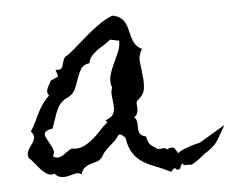

<svg xmlns="http://www.w3.org/2000/svg" viewBox="-43 -842 743 608"><g transform="rotate(-5 329.0 -538.5)"><path d="M658.2 -417Q645.5 -395.5 638.7 -382.8Q631.8 -370.1 625.5 -362.3Q619.1 -354.5 610.8 -347.7Q602.5 -340.8 586.9 -331.1L567.4 -315.4Q559.6 -309.6 552.2 -305.2Q544.9 -300.8 541 -300.8Q539.1 -300.8 537.6 -301.3Q536.1 -301.8 534.2 -301.8Q529.3 -301.8 523.9 -301.3Q518.6 -300.8 515.6 -307.6Q509.8 -302.7 507.8 -294.9Q505.9 -287.1 494.1 -290L490.2 -295.9L476.6 -284.2Q452.1 -296.9 429.7 -305.2Q407.2 -313.5 389.6 -324.7Q372.1 -335.9 359.9 -354Q347.7 -372.1 342.8 -403.3Q337.9 -409.2 333 -413.1Q328.1 -417 321.3 -415Q312.5 -400.4 299.8 -390.1Q287.1 -379.9 275.4 -367.2Q270.5 -362.3 267.6 -356.9Q264.6 -351.6 260.7 -346.7Q253.9 -338.9 244.1 -336.4Q234.4 -334 225.1 -331.1Q215.8 -328.1 207 -321.8Q198.2 -315.4 194.3 -300.8Q188.5 -304.7 183.6 -305.2Q178.7 -305.7 173.8 -304.7Q165 -302.7 156.7 -300.3Q148.4 -297.9 140.1 -297.4Q131.8 -296.9 124 -299.3Q116.2 -301.8 109.4 -310.5Q97.7 -305.7 86.9 -311.5Q76.2 -317.4 66.9 -327.6Q57.6 -337.9 48.8 -349.1Q40 -360.4 32.2 -366.2Q27.3 -379.9 32.7 -390.1Q38.1 -400.4 44.9 -409.2Q51.8 -418 54.2 -427.7Q56.6 -437.5 45.9 -450.2Q54.7 -462.9 61.5 -477.5Q68.4 -492.2 75.7 -506.8Q83 -521.5 92.3 -534.7Q101.6 -547.9 113.3 -558.6Q108.4 -564.5 108.4 -570.3Q108.4 -576.2 110.8 -582Q113.3 -587.9 116.7 -593.3Q120.1 -598.6 122.1 -604.5L147.5 -616.2L140.6 -637.7Q150.4 -635.7 155.8 -638.2Q161.1 -640.6 163.1 -646Q165 -651.4 166.5 -657.7Q168 -664.1 170.9 -669.9Q173.8 -677.7 183.6 -680.7Q202.1 -695.3 219.7 -710.9Q237.3 -726.6 255.4 -741.7Q273.4 -756.8 293 -770.5Q312.5 -784.2 335 -793Q350.6 -790 359.9 -783.2Q369.1 -776.4 374 -767.1Q378.9 -757.8 381.8 -746.1Q384.8 -734.4 387.7 -722.7Q391.6 -708 397.9 -697.8Q404.3 -687.5 418.9 -679.7Q406.2 -658.2 409.2 -637.7Q412.1 -617.2 414.1 -594.7Q417 -572.3 414.1 -552.7Q411.1 -533.2 388.7 -516.6Q386.7 -510.7 387.7 -503.4Q388.7 -496.1 388.2 -489.3Q387.7 -482.4 385.3 -476.6Q382.8 -470.7 376 -466.8Q383.8 -458 384.3 -448.2Q384.8 -438.5 384.8 -429.7Q384.8 -420.9 388.7 -413.6Q392.6 -406.2 408.2 -402.3Q410.2 -391.6 412.6 -385.7Q415 -379.9 418.5 -376.5Q421.9 -373 426.8 -369.6Q431.6 -366.2 440.4 -360.4Q448.2 -358.4 457 -360.4Q465.8 -362.3 470.7 -355.5Q475.6 -359.4 481.4 -359.9Q487.3 -360.4 493.2 -359.4L504.9 -340.8Q513.7 -348.6 526.4 -353Q539.1 -357.4 549.8 -361.3Q562.5 -365.2 576.2 -368.2ZM321.3 -717.8Q312.5 -710 300.8 -703.1Q289.1 -696.3 278.3 -688.5Q267.6 -680.7 259.3 -670.9Q251 -661.1 250 -649.4Q229.5 -646.5 221.7 -633.3Q213.9 -620.1 208.5 -604Q203.1 -587.9 196.8 -572.8Q190.4 -557.6 174.8 -548.8Q170.9 -544.9 166 -544.9Q167 -544.9 160.2 -541Q140.6 -527.3 131.8 -501Q123 -474.6 115.2 -453.1Q102.5 -451.2 96.7 -447.8Q90.8 -444.3 89.4 -439.9Q87.9 -435.5 90.3 -430.2Q92.8 -424.8 95.7 -418.9Q101.6 -408.2 109.4 -393.1Q117.2 -377.9 108.4 -366.2Q114.3 -361.3 120.1 -360.4Q126 -359.4 131.8 -361.8Q137.7 -364.3 143.1 -367.7Q148.4 -371.1 153.3 -375Q157.2 -377 161.1 -379.9Q165 -382.8 169.9 -384.8Q190.4 -380.9 206.5 -388.2Q222.7 -395.5 236.8 -407.2Q251 -418.9 263.7 -433.1Q276.4 -447.3 290 -458L284.2 -464.8Q299.8 -469.7 306.2 -477.1Q312.5 -484.4 314 -494.1Q315.4 -503.9 314 -515.1Q312.5 -526.4 311.5 -538.1Q310.5 -544.9 311 -551.8Q311.5 -558.6 314.5 -565.4Q307.6 -585.9 312.5 -604Q317.4 -622.1 325.7 -639.6Q334 -657.2 341.8 -674.8Q349.6 -692.4 349.6 -711.9Z"/></g></svg>

Font: Homemade Apple
Style: Regular
Weight: 400
Version: Version 1.001